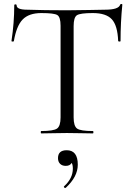

<svg xmlns="http://www.w3.org/2000/svg" viewBox="-20 -674 674 970"><path d="M587 -650Q588 -654 593 -654Q598 -654 598 -650Q589 -560 589 -467Q589 -464 583.5 -464Q578 -464 577 -467Q574 -545 545 -576.5Q516 -608 449 -608Q385 -608 368.5 -597Q352 -586 352 -542V-81Q352 -37 369.5 -24.5Q387 -12 449 -12Q452 -12 452 -6Q452 0 449 0Q433 0 390 -1Q347 -2 318 -2Q292 -2 248 -1Q204 0 188 0Q186 0 186 -6Q186 -12 188 -12Q250 -12 268 -24.5Q286 -37 286 -81V-544Q286 -588 269.5 -598Q253 -608 189 -608Q126 -608 94.5 -575.5Q63 -543 50 -466Q49 -464 43.5 -464Q38 -464 38 -467Q52 -559 52 -647Q52 -652 58 -652Q64 -652 64 -647Q64 -625 117 -625Q203 -622 318 -622Q370 -622 430.5 -623.5Q491 -625 511 -625Q579 -625 587 -650ZM317 85Q373 85 373 158Q373 219 312 275Q308 277 304.5 273.5Q301 270 304 267Q348 227 348 178Q348 158 342 149Q334 164 312 164Q294 164 283.5 153.5Q273 143 273 125Q273 85 317 85Z"/></svg>

Font: Cormorant
Style: Regular
Weight: 400
Designer: Christian Thalmann (Catharsis Fonts)
Version: Version 1.000;PS 001.000;hotconv 1.0.70;makeotf.lib2.5.58329